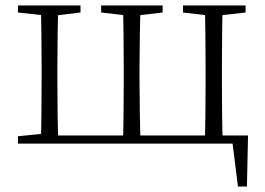

<svg xmlns="http://www.w3.org/2000/svg" viewBox="-20 -528 973 706"><path d="M130 0H195C192 -48 191 -158 191 -226V-283C191 -349 192 -460 195 -508H130C132 -460 133 -349 133 -283V-226C133 -158 132 -48 130 0ZM432 0H497C495 -48 493 -158 493 -226V-283C493 -349 495 -460 497 -508H432C434 -460 435 -349 435 -283V-226C435 -158 434 -48 432 0ZM733 0H799C797 -48 796 -158 796 -226V-283C796 -349 797 -460 799 -508H733C735 -460 736 -349 736 -283V-226C736 -158 735 -48 733 0ZM855 158H888L892 -30H163V0H863L832 -26ZM46 -482 155 -470H175L276 -482V-508H46ZM352 -482 456 -470H475L578 -482V-508H352ZM653 -482 756 -470H776L883 -482V-508H653ZM46 0H163V-38H155L46 -27Z"/></svg>

Font: Source Han Serif CN VF
Style: Regular
Weight: 250
Designer: Ryoko NISHIZUKA 西塚涼子 (kana & ideographs); Frank Grießhammer (Latin, Greek & Cyrillic); Wenlong ZHANG 张文龙 (bopomofo); San
Foundry: Adobe
Version: Version 2.002;hotconv 1.1.0;makeotfexe 2.6.0